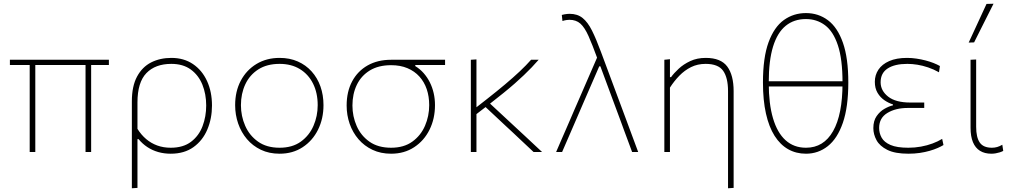

<svg xmlns="http://www.w3.org/2000/svg" viewBox="-20 -814 5412 1028"><path d="M33 -466V-494H563V-466Q510.5 -466 456.8 -466Q403 -466 352 -466H155ZM139 0Q139 -56.5 139 -109.5Q139 -162.5 139 -223V-271Q139 -311 139 -347.8Q139 -384.5 139 -419.5Q139 -454.5 139 -489H169Q169 -440.5 169 -392Q169 -343.5 169 -287V-223Q169 -163 169 -109.2Q169 -55.5 169 0ZM438 0Q438 -27 438 -58.8Q438 -90.5 438 -125.8Q438 -161 438 -199Q438 -230 438 -261.5Q438 -293 438 -327.8Q438 -362.5 438 -402.2Q438 -442 438 -489H468V-192Q468 -160.5 468 -129Q468 -97.5 468 -65.5Q468 -33.5 468 0Z M686 194Q686 137.5 686 84.5Q686 31.5 686 -29V-271Q686 -352.5 713.8 -404Q741.5 -455.5 789.2 -479.8Q837 -504 897.5 -504Q964.5 -504 1013.2 -471Q1062 -438 1088.5 -380.2Q1115 -322.5 1115 -249Q1115 -179.5 1090.2 -120.8Q1065.5 -62 1016.2 -26.5Q967 9 894 9Q858.5 9 827 0Q795.5 -9 769 -26.5Q742.5 -44 722 -69H716V-29Q716 31.5 716 83.5Q716 135.5 716 192ZM894 -23Q961 -23 1003 -55Q1045 -87 1064.5 -138.5Q1084 -190 1084 -249Q1084 -310.5 1063.5 -361Q1043 -411.5 1001.5 -441.8Q960 -472 897.5 -472Q811.5 -472 763.8 -422.5Q716 -373 716 -265.5V-124Q736 -92 762.5 -69.5Q789 -47 822 -35Q855 -23 894 -23Z M1477 9Q1421 9 1377 -12Q1333 -33 1302.2 -69.2Q1271.5 -105.5 1255.2 -152.5Q1239 -199.5 1239 -251Q1239 -325 1269.2 -382Q1299.5 -439 1353.2 -471.5Q1407 -504 1477 -504Q1531 -504 1574.2 -485Q1617.5 -466 1648.5 -431.5Q1679.5 -397 1695.8 -351Q1712 -305 1712 -251Q1712 -178.5 1682.8 -119.5Q1653.5 -60.5 1600.5 -25.8Q1547.5 9 1477 9ZM1477 -23Q1545.5 -23 1590.8 -55.8Q1636 -88.5 1658.5 -140.5Q1681 -192.5 1681 -251Q1681 -316.5 1656.2 -366.2Q1631.5 -416 1585.8 -444Q1540 -472 1477 -472Q1409.5 -472 1363.2 -442.5Q1317 -413 1293.5 -362.8Q1270 -312.5 1270 -251Q1270 -192.5 1292.8 -140.5Q1315.5 -88.5 1361.5 -55.8Q1407.5 -23 1477 -23Z M2074 9Q2018.5 9 1974.5 -11.8Q1930.5 -32.5 1899.5 -68.5Q1868.5 -104.5 1852.2 -151Q1836 -197.5 1836 -249Q1836 -323.5 1865.5 -378.5Q1895 -433.5 1948.5 -463.8Q2002 -494 2074 -494Q2097 -494 2115.5 -494Q2134 -494 2160.2 -494Q2186.5 -494 2232 -494H2363V-466Q2327.5 -466 2287.5 -466Q2247.5 -466 2203.5 -466V-460Q2229 -444.5 2248.5 -422.2Q2268 -400 2281.5 -373Q2295 -346 2302 -315.2Q2309 -284.5 2309 -251Q2309 -178.5 2279.8 -119.5Q2250.5 -60.5 2197.5 -25.8Q2144.5 9 2074 9ZM2074 -23Q2142.5 -23 2187.8 -55.8Q2233 -88.5 2255.5 -140.5Q2278 -192.5 2278 -251Q2278 -297.5 2264.8 -336.5Q2251.5 -375.5 2225.5 -404.2Q2199.5 -433 2161.5 -449Q2123.5 -465 2074 -465Q2006.5 -465 1960.2 -436.8Q1914 -408.5 1890.5 -359.8Q1867 -311 1867 -249Q1867 -191 1889.8 -139.2Q1912.5 -87.5 1958.5 -55.2Q2004.5 -23 2074 -23Z M2525 -198.5V-235L2587 -283.5Q2640.5 -325.5 2684.2 -362.2Q2728 -399 2762.8 -431.8Q2797.5 -464.5 2823.5 -494H2864Q2846 -473.5 2826.8 -453.2Q2807.5 -433 2785.2 -411.8Q2763 -390.5 2736.2 -367Q2709.5 -343.5 2676.5 -316.8Q2643.5 -290 2603 -258.5ZM2501 0Q2501 -56.5 2501 -108.5Q2501 -160.5 2501 -221V-271Q2501 -311.5 2501 -348.2Q2501 -385 2501 -420.8Q2501 -456.5 2501 -494L2531 -496Q2531 -440 2531 -389.5Q2531 -339 2531 -296.5Q2531 -254 2531 -221Q2531 -160.5 2531 -108.5Q2531 -56.5 2531 0ZM2837 0Q2818 -18 2799.2 -35.5Q2780.5 -53 2762.2 -70.2Q2744 -87.5 2725.5 -104.8Q2707 -122 2688 -139.5L2571 -249L2589 -273L2708 -162.5Q2748 -125.5 2793.2 -83.5Q2838.5 -41.5 2882.5 0Z M2957.5 0Q2969 -27 2981.2 -55Q2993.5 -83 3006 -111.8Q3018.5 -140.5 3030.8 -169Q3043 -197.5 3055.2 -225.8Q3067.5 -254 3079.5 -281.5Q3103 -336 3129 -395.5Q3155 -455 3180.5 -514L3187.5 -505.5L3179.5 -498Q3151.5 -575 3131 -621Q3110.5 -667 3087.5 -687.5Q3064.5 -708 3028.5 -708Q3024 -708 3013.8 -706.8Q3003.5 -705.5 2991.5 -701.5L2988 -734Q2995 -736 3002 -737.2Q3009 -738.5 3016 -739.2Q3023 -740 3030 -740Q3071.5 -740 3099.2 -717.8Q3127 -695.5 3149.5 -650.5Q3172 -605.5 3197.5 -536.5L3290 -288Q3315 -221 3333 -172.5Q3351 -124 3366 -83.5Q3381 -43 3397 0H3364.5Q3354 -28 3343.8 -55.8Q3333.5 -83.5 3323.2 -111.2Q3313 -139 3302.8 -167Q3292.5 -195 3282 -223Q3271.5 -251 3261 -279.5L3194.5 -459H3188.5L3109 -276Q3088.5 -228 3068.2 -181.5Q3048 -135 3028.5 -89.8Q3009 -44.5 2989.5 0Z M3878 194Q3878 169 3878 139.5Q3878 110 3878 77.5Q3878 45 3878 9.8Q3878 -25.5 3878 -62Q3878 -128 3878 -194Q3878 -260 3878 -326Q3878 -398 3851.8 -435Q3825.5 -472 3758 -472Q3715 -472 3680.2 -454.8Q3645.5 -437.5 3617.5 -408.8Q3589.5 -380 3567 -345V-221Q3567 -160.5 3567 -108.5Q3567 -56.5 3567 0H3537Q3537 -56.5 3537 -108.5Q3537 -160.5 3537 -221V-271Q3537 -324.5 3537 -381.5Q3537 -438.5 3537 -494L3567 -497V-401H3573Q3588 -422 3613.8 -446Q3639.5 -470 3675.8 -487Q3712 -504 3759 -504Q3839.5 -504 3873.8 -457.8Q3908 -411.5 3908 -326Q3908 -268.5 3908 -221.2Q3908 -174 3908 -139.5V-53Q3908 7.5 3908 68.5Q3908 129.5 3908 192Z M4295.5 9Q4242.5 9 4200 -15Q4157.5 -39 4127.2 -86.8Q4097 -134.5 4081 -206Q4065 -277.5 4065 -372.5Q4065 -506 4095 -587.8Q4125 -669.5 4177 -706.8Q4229 -744 4295 -744Q4362 -744 4413.2 -705.5Q4464.5 -667 4493.2 -585Q4522 -503 4522 -372.5Q4522 -241 4492.8 -156.5Q4463.5 -72 4412.2 -31.5Q4361 9 4295.5 9ZM4295.5 -23Q4390 -23 4440.5 -112Q4491 -201 4491 -368.5V-372.5Q4491 -497 4466.2 -571.5Q4441.5 -646 4397.2 -679Q4353 -712 4295 -712Q4231.5 -712 4187 -676Q4142.5 -640 4119.2 -565Q4096 -490 4096 -372.5V-369Q4096 -258 4118.8 -180.8Q4141.5 -103.5 4186 -63.2Q4230.5 -23 4295.5 -23ZM4082 -351V-379H4510V-351Z M4844 9Q4772 9 4731 -11.5Q4690 -32 4673 -63.5Q4656 -95 4656 -128Q4656 -167 4673.5 -192.2Q4691 -217.5 4715.8 -231.5Q4740.5 -245.5 4761 -250V-255Q4738 -262 4715.5 -277.2Q4693 -292.5 4678.5 -317Q4664 -341.5 4664 -376Q4664 -412 4683.2 -441Q4702.5 -470 4741 -487Q4779.5 -504 4837 -504Q4862 -504 4887 -500.2Q4912 -496.5 4935 -490.5Q4958 -484.5 4977.8 -476.8Q4997.5 -469 5012.5 -460.5L5007.5 -427Q4979 -443 4949.5 -453Q4920 -463 4891.8 -467.5Q4863.5 -472 4838 -472Q4770.5 -472 4732.8 -447.5Q4695 -423 4695 -373.5Q4695 -328.5 4735.2 -296.8Q4775.5 -265 4854 -265Q4875 -265 4893 -265Q4911 -265 4928.5 -265V-236Q4907.5 -236 4887 -236Q4866.5 -236 4840.5 -236Q4775.5 -236 4731.2 -209.2Q4687 -182.5 4687 -129Q4687 -101 4700.5 -76.8Q4714 -52.5 4748 -37.8Q4782 -23 4843.5 -23Q4878 -23 4911 -29Q4944 -35 4973 -45.8Q5002 -56.5 5024.5 -70.5L5031.5 -37.5Q5019.5 -30 5000.8 -21.8Q4982 -13.5 4957.8 -6.5Q4933.5 0.5 4904.8 4.8Q4876 9 4844 9Z M5288 9Q5252 9 5227 -6.5Q5202 -22 5189.2 -53Q5176.5 -84 5176.5 -130Q5176.5 -173.5 5176.5 -205Q5176.5 -236.5 5176.5 -271Q5176.5 -332 5176.5 -385Q5176.5 -438 5176.5 -494L5206.5 -495.5Q5206.5 -433.5 5206.5 -377.5Q5206.5 -321.5 5206.5 -274.5Q5206.5 -227.5 5206.5 -191V-135Q5206.5 -78.5 5225.8 -50.8Q5245 -23 5291 -23Q5305.5 -23 5318.8 -26.8Q5332 -30.5 5346.5 -39L5351.5 -6Q5343 -1.5 5332.5 1.8Q5322 5 5310.8 7Q5299.5 9 5288 9ZM5166.5 -586Q5190.5 -638 5214.5 -690Q5238.5 -742 5262 -793L5299.5 -794Q5282 -759.5 5264.8 -725Q5247.5 -690.5 5230.2 -656.2Q5213 -622 5195.5 -587Z"/></svg>

Font: Commissioner Thin
Style: Regular
Weight: 100
Designer: Kostas Bartsokas
Foundry: Kostas Bartsokas
Version: Version 1.001;gftools[0.9.23]